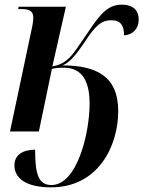

<svg xmlns="http://www.w3.org/2000/svg" viewBox="-20 -565 618 825"><path d="M199 240C402 240 488 63 488 -88C488 -237 394 -284 248 -284C279 -295 307 -330 345 -386C391 -457 417 -478 459 -478C501 -478 513 -452 513 -413C551 -416 576 -441 576 -481C576 -521 551 -545 504 -545C446 -545 413 -509 360 -429L314 -362C281 -313 253 -287 205 -280L263 -536H60L58 -526H73C106 -526 123 -517 123 -490C123 -477 120 -455 114 -430L23 0H147L203 -269C216 -272 231 -274 253 -274C315 -274 365 -241 365 -119C365 5 312 230 201 230C143 230 131 179 131 78C79 79 42 99 42 146C42 202 94 240 199 240Z"/></svg>

Font: Noto Serif Display SemiCondensed SemiBold
Style: Italic
Weight: 600
Width: 4
Italic angle: -12°
Designer: Monotype Design Team
Foundry: Monotype Imaging Inc.
Version: Version 2.009